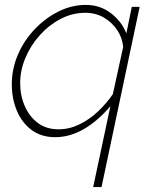

<svg xmlns="http://www.w3.org/2000/svg" viewBox="-20 -548 621 781"><path d="M429 -116Q376 -54 319.5 -22Q263 10 205 10Q147 10 107.5 -20Q68 -50 48 -99Q28 -148 28 -205Q28 -268 53 -326Q78 -384 121.5 -429.5Q165 -475 218.5 -501.5Q272 -528 329 -528Q387 -528 431 -494.5Q475 -461 494 -412L516 -520H548L393 213H359ZM218 -22Q262 -22 303 -42Q344 -62 378.5 -94.5Q413 -127 439 -165L481 -357Q478 -393 457.5 -424.5Q437 -456 403.5 -476Q370 -496 327 -496Q275 -496 227.5 -471.5Q180 -447 142.5 -405.5Q105 -364 83.5 -313Q62 -262 62 -210Q62 -159 81 -116Q100 -73 134.5 -47.5Q169 -22 218 -22Z"/></svg>

Font: Raleway ExtraLight
Style: Italic
Weight: 200
Italic angle: -12°
Designer: Matt McInerney, Pablo Impallari, Rodrigo Fuenzalida
Foundry: Matt McInerney, Pablo Impallari, Rodrigo Fuenzalida
Version: Version 4.026